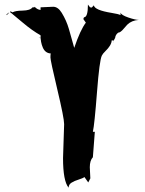

<svg xmlns="http://www.w3.org/2000/svg" viewBox="-20 -765 645 855"><path d="M260.7 -61 265.6 -211.9Q265.6 -239.3 235.1 -367.2Q204.6 -495.1 204.6 -509.5Q204.6 -523.9 206.1 -526.9Q181.6 -528.3 170.9 -552.7Q160.2 -577.1 160.6 -607.9Q123 -628.9 80.1 -665.3Q37.1 -701.7 26.4 -710H24.4L26.4 -714.8L36.1 -710Q47.4 -717.3 80.8 -717.8Q114.3 -718.3 125 -732.4H133.3L134.3 -734.9Q145.5 -722.2 160.6 -720.7V-732.4L216.8 -734.9Q238.3 -734.9 254.9 -708Q275.9 -673.8 286.9 -635.7Q297.9 -597.7 303 -578.6Q308.1 -559.6 310.5 -551.8Q337.9 -632.3 362.3 -664.1L351.1 -680.2L354 -688Q371.6 -688 371.6 -744.6L380.9 -732.4L388.7 -731.4L397.9 -741.2Q401.4 -719.7 477.5 -707.5Q508.3 -702.6 516.6 -697.8V-709Q520 -697.8 551.5 -687Q583 -676.3 598.1 -676.3Q566.4 -674.3 546.9 -655.3Q539.1 -647 532.2 -638.7Q516.6 -619.6 506.3 -619.6Q494.1 -610.4 492.7 -596.2L486.3 -584.5L477.5 -585.4Q476.6 -563.5 449.2 -537.1Q438 -526.4 433.6 -517.6Q422.9 -496.6 411.9 -354Q400.9 -211.4 393.6 -178.2H402.3Q402.3 -178.2 393.6 -64.9Q379.9 -50.3 379.9 -20L382.3 29.3L373 47.4L356 23.4Q349.1 28.8 330.1 34.7Q311 40.5 298.3 48.6Q285.6 56.6 285.6 70.8Q260.7 41.5 260.7 -61ZM6.8 -697.8Q16.1 -708 20.5 -709Q18.6 -707.5 16.6 -704.1Q11.7 -697.8 6.8 -697.8ZM160.6 -596.7V-595.2Q160.2 -595.2 151.4 -596.7ZM486.3 -580.1V-574.2Q485.8 -574.2 485.8 -576.7ZM486.3 -584.5Q487.3 -584.5 487.3 -582.8Q487.3 -581.1 486.3 -580.1ZM24.4 -710Q24.4 -709 22.5 -709Q23.9 -709 24.4 -710Z"/></svg>

Font: Butcherman
Style: Regular
Weight: 400
Version: Version 001.003